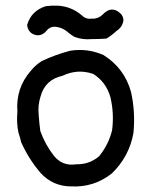

<svg xmlns="http://www.w3.org/2000/svg" viewBox="-20 -667 540 695"><path d="M145.5 -644.5Q167 -647.5 187.5 -646.5Q237.3 -644.5 276.4 -611.3Q291 -596.7 311.5 -599.6Q335.9 -597.7 353.5 -616.2Q383.8 -646.5 414.1 -620.1Q426.8 -609.4 426.8 -592.8Q422.9 -568.4 401.4 -554.7Q384.8 -539.1 365.2 -527.3Q338.9 -525.4 311.5 -525.4Q279.3 -522.5 250 -533.2Q238.3 -540 227.5 -548.8Q206.1 -568.4 177.7 -570.3Q159.2 -570.3 147.5 -554.7Q135.7 -540 117.2 -539.1Q83 -542 78.1 -576.2Q92.8 -627.9 145.5 -644.5ZM234.4 -483.4Q296.9 -493.2 354.5 -467.8Q429.7 -420.9 454.1 -335Q470.7 -260.7 462.9 -184.6Q447.3 -99.6 384.8 -39.1Q320.3 11.7 238.3 7.8Q170.9 7.8 126 -42Q83 -92.8 56.6 -152.3Q52.7 -169.9 46.9 -186.5Q39.1 -223.6 43 -261.7Q36.1 -347.7 91.8 -411.1Q109.4 -432.6 131.8 -446.3Q181.6 -469.7 234.4 -483.4ZM317.4 -399.4Q260.7 -418.9 206.1 -392.6Q143.6 -378.9 127 -318.4Q116.2 -285.2 120.1 -250Q122.1 -220.7 126 -192.4Q143.6 -143.6 174.8 -103.5Q206.1 -64.5 255.9 -72.3Q303.7 -71.3 338.9 -101.6Q373 -143.6 385.7 -195.3Q393.6 -254.9 379.9 -314.5Q364.3 -370.1 317.4 -399.4Z"/></svg>

Font: NaikaiFont
Style: Regular
Weight: 400
Version: Version 1.67